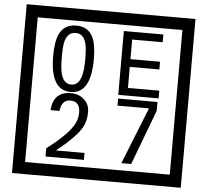

<svg xmlns="http://www.w3.org/2000/svg" viewBox="-65 -1030 1285 1190"><g transform="rotate(5 577.5 -435.0)"><path d="M1103 90H53V-960H1103ZM1028 15V-885H128V15ZM497 -656Q497 -442 371 -442Q244 -442 244 -656Q244 -744 265 -789Q294 -855 371 -855Q448 -855 477 -789Q497 -745 497 -656ZM444 -656Q444 -723 435 -752Q420 -809 371 -809Q322 -809 306 -752Q298 -723 298 -656Q298 -587 306 -553Q322 -488 371 -488Q419 -488 435 -554Q444 -587 444 -656ZM918 -450H667V-847H913V-799H723V-677H907V-629H723V-498H918ZM490 -30H251V-81Q372 -173 412 -238Q435 -276 435 -319Q435 -389 375 -389Q320 -389 313 -319H257Q265 -435 375 -435Q423 -435 456.5 -405Q490 -375 490 -327Q490 -271 466 -229Q428 -165 312 -73H490ZM913 -372 784 -30H723L864 -383H668V-427H913Z"/></g></svg>

Font: Unicode BMP Fallback SIL
Style: Regular
Weight: 400
Foundry: NRSI, SIL International
Version: Version 5.1 Based on Unicode 5.1